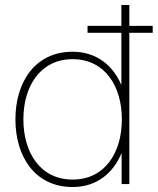

<svg xmlns="http://www.w3.org/2000/svg" viewBox="-20 -740 634 772"><path d="M332 -608H468V-398C434 -478 367 -532 272 -532C121 -532 42 -410 42 -260C42 -110 121 12 272 12C368 12 435 -43 469 -125V0H500V-608H594V-636H500V-720H468V-636H332ZM74 -260C74 -392 141 -502 272 -502C403 -502 470 -392 470 -260C470 -128 403 -18 272 -18C141 -18 74 -128 74 -260Z"/></svg>

Font: Aspekta 100
Style: Regular
Weight: 100
Designer: Ivo Dolenc
Version: Version 2.000